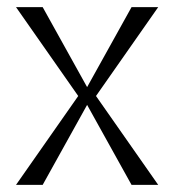

<svg xmlns="http://www.w3.org/2000/svg" viewBox="-20 -520 490 540"><path d="M25 0H100L225 -225L350 0H425L250 -250L425 -500H350L225 -275L100 -500H25L200 -250Z"/></svg>

Font: LS-VG5000 Light
Style: Regular
Weight: 400
Designer: Justin Bihan, 2021
Foundry: Justin Bihan, 2021
Version: Version 1.000;Glyphs 3.1.2 (3151)